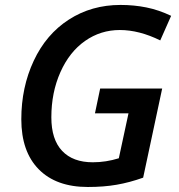

<svg xmlns="http://www.w3.org/2000/svg" viewBox="-20 -744 723 774"><path d="M383.8 -387.2H633.8L557.1 -27.8Q502.4 -8.3 450.4 0.7Q398.4 9.8 334 9.8Q206.5 9.8 136.2 -61.5Q65.9 -132.8 65.9 -263.2Q65.9 -392.1 116 -499Q166 -606 257.6 -665Q349.1 -724.1 465.8 -724.1Q520 -724.1 569.8 -714.1Q619.6 -704.1 669.9 -680.2L626 -581.1Q541 -623 462.9 -623Q385.7 -623 322.8 -578.9Q259.8 -534.7 223.4 -452.9Q187 -371.1 187 -271Q187 -181.6 230.5 -135.7Q273.9 -89.8 354 -89.8Q407.2 -89.8 459 -106L498 -287.1H362.8Z"/></svg>

Font: Open Sans Semibold
Style: Italic
Weight: 600
Italic angle: -12°
Foundry: Ascender Corporation
Version: Version 1.10